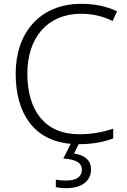

<svg xmlns="http://www.w3.org/2000/svg" viewBox="-20 -744 663 1004"><path d="M456 142C456 92 420 66 367 59L391 10C467 10 523 -2 572 -20V-71C521 -54 464 -42 394 -42C214 -42 123 -167 123 -359C123 -546 227 -672 404 -672C464 -672 519 -659 569 -634L592 -685C538 -711 474 -724 405 -724C187 -724 62 -571 62 -359C62 -149 159 -8 350 8L311 85C372 89 408 105 408 143C408 182 377 200 327 200C305 200 287 199 272 195V234C285 238 303 240 326 240C407 240 456 203 456 142Z"/></svg>

Font: Noto Sans Bengali Light
Style: Regular
Weight: 300
Designer: Jelle Bosma - Monotype Design Team
Foundry: Monotype Imaging Inc.
Version: Version 2.003